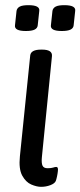

<svg xmlns="http://www.w3.org/2000/svg" viewBox="-20 -717 311 743"><path d="M139 6Q122 6 101 -3Q80 -12 66 -37.5Q52 -63 57 -112L97 -503Q100 -525 139 -525H143Q184 -525 181 -499L142 -108Q140 -86 144.5 -76Q149 -66 164 -66Q178 -66 185.5 -68.5Q193 -71 198 -71Q206 -71 204 -55Q203 -45 200.5 -33.5Q198 -22 196 -17Q192 -7 175 -0.5Q158 6 139 6ZM219 -597Q174 -597 177 -619L183 -675Q185 -686 195.5 -691.5Q206 -697 229 -697Q274 -697 271 -675L265 -619Q264 -608 253 -602.5Q242 -597 219 -597ZM80 -597Q35 -597 38 -619L44 -675Q46 -686 56.5 -691.5Q67 -697 90 -697Q135 -697 132 -675L126 -619Q125 -608 114 -602.5Q103 -597 80 -597Z"/></svg>

Font: Asap Condensed Condensed Regular
Style: Italic
Weight: 400
Width: 3
Italic angle: -6°
Designer: Pablo Cosgaya
Foundry: Omnibus-Type
Version: Version 3.001; ttfautohint (v1.8.4.7-5d5b)